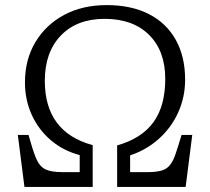

<svg xmlns="http://www.w3.org/2000/svg" viewBox="-20 -734 825 754"><path d="M76 0 50 -204H92Q108 -146 121 -114Q134 -82 156.5 -70Q179 -58 225 -58H293V-125Q228 -142 179.5 -183.5Q131 -225 104.5 -283.5Q78 -342 78 -410Q78 -500 119 -568.5Q160 -637 232 -675.5Q304 -714 399 -714Q495 -714 564 -679Q633 -644 670 -578Q707 -512 707 -421Q707 -353 680 -293Q653 -233 604 -189Q555 -145 491 -124V-58H558Q591 -58 612 -63.5Q633 -69 646 -84Q659 -99 669 -128Q679 -157 693 -204H735L709 0H440V-163Q536 -190 582.5 -254Q629 -318 629 -424Q629 -534 565.5 -597Q502 -660 391 -660Q282 -660 219 -594.5Q156 -529 156 -417Q156 -215 344 -164V0Z"/></svg>

Font: Literata 12pt Light
Style: Regular
Weight: 300
Designer: Latin by Veronika Burian and Jose Scaglione. Greek by Irene Vlachou. Cyrillic by Vera Evstafieva.
Foundry: TypeTogether
Version: Version 3.002